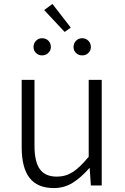

<svg xmlns="http://www.w3.org/2000/svg" viewBox="-20 -941 633 974"><path d="M90 -194V-536H155V-202Q155 -121 182 -83Q209 -45 269 -45Q313 -45 349.5 -68.5Q386 -92 430 -146V-536H496V0H441L435 -88H433Q390 -39 347.5 -13Q305 13 253 13Q170 13 130 -38.5Q90 -90 90 -194ZM150 -702Q150 -721 162.5 -734Q175 -747 193 -747Q213 -747 225.5 -734.5Q238 -722 238 -702Q238 -685 225 -672.5Q212 -660 193 -660Q175 -660 162.5 -672.5Q150 -685 150 -702ZM246 -921 339 -801 308 -779 204 -890ZM353 -702Q353 -721 365.5 -734Q378 -747 397 -747Q416 -747 428.5 -734Q441 -721 441 -702Q441 -685 428.5 -672.5Q416 -660 397 -660Q378 -660 365.5 -672.5Q353 -685 353 -702Z"/></svg>

Font: 寒蝉端黑体 Light
Style: Regular
Weight: 300
Designer: ChillDuanSans {Warren2060}; 
Source Han Sans {Ryoko NISHIZUKA 西塚涼子 (kana, bopomofo & ideographs); Paul D. Hunt (Latin, G
Foundry: ChillType&Adobe
Version: Version 1.300;Glyphs 3.3 (3306)